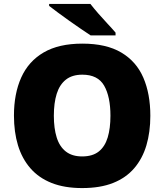

<svg xmlns="http://www.w3.org/2000/svg" viewBox="-20 -947 837 977"><path d="M745 -358Q745 -275 725 -207.5Q705 -140 663 -91Q621 -42 555.5 -16Q490 10 398 10Q308 10 242.5 -16Q177 -42 134.5 -91Q92 -140 71.5 -207.5Q51 -275 51 -359Q51 -470 88 -552.5Q125 -635 202 -680Q279 -725 399 -725Q521 -725 597.5 -679.5Q674 -634 709.5 -551.5Q745 -469 745 -358ZM254 -358Q254 -294 268.5 -247.5Q283 -201 315 -176Q347 -151 398 -151Q451 -151 482.5 -176Q514 -201 528 -247.5Q542 -294 542 -358Q542 -455 510 -511Q478 -567 399 -567Q347 -567 315 -541.5Q283 -516 268.5 -469.5Q254 -423 254 -358ZM440 -927Q457 -905 480.5 -878Q504 -851 528 -825.5Q552 -800 568 -781V-767H441Q421 -780 392.5 -799.5Q364 -819 333.5 -840.5Q303 -862 275.5 -882.5Q248 -903 230 -917V-927Z"/></svg>

Font: Noto Sans Thai Black
Style: Regular
Weight: 900
Version: Version 2.001